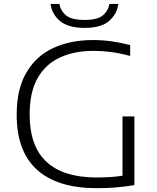

<svg xmlns="http://www.w3.org/2000/svg" viewBox="-20 -953 801 978"><path d="M473.5 5.5Q272.5 5.5 168.8 -88Q65 -181.5 65 -368.5Q65 -500 114.8 -584.2Q164.5 -668.5 252 -708.8Q339.5 -749 452.5 -749Q501 -749 546.8 -742.8Q592.5 -736.5 643 -723.5V-668Q587 -683 542.5 -688.5Q498 -694 457 -694Q360.5 -694 287.2 -661Q214 -628 172.5 -556.8Q131 -485.5 131 -369.5Q131 -208 217 -128.5Q303 -49 471.5 -49Q510 -49 542.8 -51.2Q575.5 -53.5 604 -58V-360H664.5V-10Q608.5 -1 565 2.2Q521.5 5.5 473.5 5.5ZM411 -811Q326 -811 284.8 -846.8Q243.5 -882.5 237.5 -933H282.5Q289 -897 317.2 -874.2Q345.5 -851.5 411 -851.5Q476 -851.5 503.5 -874.2Q531 -897 537.5 -933H582.5Q576.5 -882 536 -846.5Q495.5 -811 411 -811Z"/></svg>

Font: Encode Sans Exp Lt
Style: Regular
Weight: 300
Width: 7
Designer: Multiple Designers
Foundry: Impallari Type
Version: Version 3.002; ttfautohint (v1.8.3) -l 8 -r 50 -G 200 -x 14 